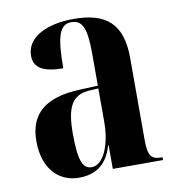

<svg xmlns="http://www.w3.org/2000/svg" viewBox="-68 -610 629 681"><g transform="rotate(-10 246.5 -269.0)"><path d="M163 10C222 10 265 -17 284 -85H286V0H467V-10H464C426 -10 415 -24 415 -83V-377C415 -502 356 -548 241 -548C146 -548 70 -513 70 -445C70 -401 105 -382 175 -382C175 -500 190 -538 231 -538C271 -538 285 -508 285 -414V-300L218 -297C96 -292 36 -243 36 -144C36 -42 92 10 163 10ZM214 -19C182 -19 168 -48 168 -149C168 -243 190 -284 251 -288L285 -290V-168C285 -87 256 -19 214 -19Z"/></g></svg>

Font: Noto Serif Display ExtraCondensed
Style: Bold
Weight: 700
Width: 2
Designer: Monotype Design Team
Foundry: Monotype Imaging Inc.
Version: Version 2.009